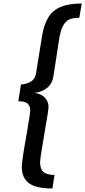

<svg xmlns="http://www.w3.org/2000/svg" viewBox="-20 -862 485 1092"><path d="M104 88Q104 52 133 -108Q152 -220 152 -232Q152 -261 136.5 -273.5Q121 -286 84 -286L99 -381Q177 -388 185 -445L219 -656Q230 -723 255 -763.5Q280 -804 326 -823Q372 -842 445 -842L431 -761Q395 -761 373.5 -751Q352 -741 338 -714.5Q324 -688 316 -637L284 -429Q277 -386 248.5 -362.5Q220 -339 177 -334Q215 -328 235.5 -306.5Q256 -285 256 -254Q256 -235 233 -105Q231 -91 219.5 -23.5Q208 44 208 60Q208 100 227.5 116.5Q247 133 290 133L278 210Q183 210 143.5 179Q104 148 104 88Z"/></svg>

Font: Exo Medium
Style: Italic
Weight: 500
Italic angle: -9°
Designer: Natanael Gama
Foundry: Natanael Gama
Version: Version 1.500; ttfautohint (v1.6)